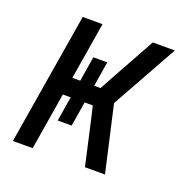

<svg xmlns="http://www.w3.org/2000/svg" viewBox="-99 -615 699 711"><g transform="rotate(20 250.0 -260.0)"><path d="M24 0 110 -520H188L151 -295H182L198 -393H253L237 -295H262L292 -350L386 -520H473L328 -260L387 0H308L269 -174L257 -225H225L209 -128H154L170 -225H139L102 0Z"/></g></svg>

Font: Iosevka SS18
Style: Italic
Weight: 400
Italic angle: -9°
Monospace: yes
Designer: Belleve Invis
Foundry: Belleve Invis
Version: Version 25.1.1; ttfautohint (v1.8.4)